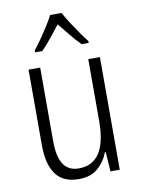

<svg xmlns="http://www.w3.org/2000/svg" viewBox="-87 -824 655 893"><g transform="rotate(-10 240.5 -377.5)"><path d="M407 -532V0H363L357 -92H353Q337 -49 303 -19.5Q269 10 213 10Q139 10 104.5 -37.5Q70 -85 70 -176V-532H125V-186Q125 -110 149 -74.5Q173 -39 221 -39Q352 -39 352 -240V-532ZM267 -765Q279 -742 297.5 -713.5Q316 -685 335 -658Q354 -631 367 -615V-606H334Q311 -628 287 -658Q263 -688 240 -716Q218 -688 193.5 -657.5Q169 -627 148 -606H114V-615Q130 -635 148.5 -661.5Q167 -688 184.5 -715.5Q202 -743 213 -765Z"/></g></svg>

Font: Noto Sans Khmer UI Condensed Light
Style: Regular
Weight: 300
Width: 3
Designer: Danh Hong and the Monotype Design Team
Foundry: Monotype Imaging Inc.
Version: Version 2.002; ttfautohint (v1.8.4.7-5d5b)